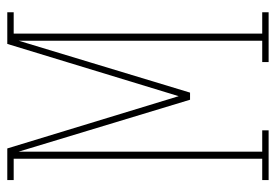

<svg xmlns="http://www.w3.org/2000/svg" viewBox="-138 -638 775 540"><g transform="rotate(-90 250.0 -367.5)"><path d="M14 0V-18H74V-717H14V-735H103L250 -253L397 -735H486V-717H426V-18H486V0H346V-18H406V-703L260 -221H240L94 -703V-18H154V0Z"/></g></svg>

Font: Iosevka Slab Thin
Style: Regular
Weight: 100
Monospace: yes
Designer: Belleve Invis
Foundry: Belleve Invis
Version: Version 11.1.0; ttfautohint (v1.8.3)